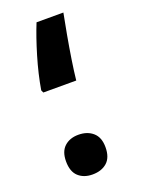

<svg xmlns="http://www.w3.org/2000/svg" viewBox="-128 -697 572 773"><g transform="rotate(-20 158.5 -310.5)"><path d="M58 -362 53 -373Q64 -439 85.5 -511Q107 -583 129 -637H244Q236 -597 227 -547Q218 -497 210.5 -448.5Q203 -400 199 -362ZM132 16Q95 16 72 -5Q49 -26 49 -70Q49 -112 72 -133Q95 -154 132 -154Q170 -154 194 -133Q218 -112 218 -70Q218 -26 194.5 -5Q171 16 132 16Z"/></g></svg>

Font: Noto Sans Arabic Cond
Style: Bold
Weight: 700
Width: 3
Designer: Monotype Design Team, Nadine Chahine, Nizar Qandah and Khaled Hosny
Foundry: Monotype Imaging Inc.
Version: Version 2.012; ttfautohint (v1.8.4.7-5d5b)